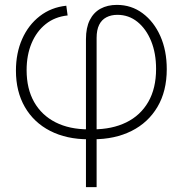

<svg xmlns="http://www.w3.org/2000/svg" viewBox="-20 -558 744 782"><path d="M330.1 204.1V-398.4Q330.1 -445.3 345.7 -476.3Q361.3 -507.3 389.6 -522.7Q418 -538.1 456.1 -538.1Q515.1 -538.1 561 -503.9Q606.9 -469.7 633.1 -410.9Q659.2 -352.1 659.2 -276.4Q659.2 -186.5 621.3 -122.6Q583.5 -58.6 515.9 -24.7Q448.2 9.3 358.4 9.3H340.3Q251 9.3 184.3 -24.9Q117.7 -59.1 81.3 -122.1Q44.9 -185.1 44.9 -270.5Q44.9 -341.8 70.3 -399.2Q95.7 -456.5 142.1 -492.4Q188.5 -528.3 250 -534.7L255.4 -495.1Q203.6 -489.7 166.3 -460Q128.9 -430.2 108.6 -381.8Q88.4 -333.5 88.4 -272.5Q88.4 -196.3 119.1 -142.3Q149.9 -88.4 206.3 -59.8Q262.7 -31.2 340.3 -31.2H358.4Q436.5 -31.2 494.4 -59.6Q552.2 -87.9 584 -143.1Q615.7 -198.2 615.7 -277.3Q615.7 -341.3 595.5 -390.9Q575.2 -440.4 539.8 -469Q504.4 -497.6 458 -497.6Q432.6 -497.6 413.3 -487.5Q394 -477.5 383.8 -456.8Q373.5 -436 373.5 -403.8V204.1Z"/></svg>

Font: Inter 24pt ExtraLight
Style: Regular
Weight: 250
Designer: Rasmus Andersson
Foundry: rsms
Version: Version 4.001;git-66647c0bb